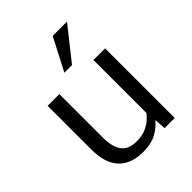

<svg xmlns="http://www.w3.org/2000/svg" viewBox="-219 -897 1030 1030"><g transform="rotate(-45 296.0 -382.0)"><path d="M265.1 9.8Q171.4 9.8 123.3 -42Q75.2 -93.8 75.2 -197.3V-528.3H164.1V-199.2Q164.1 -153.8 175 -121.6Q186 -89.4 210.9 -72.3Q235.8 -55.2 277.3 -55.2Q319.3 -55.2 347.9 -67.6Q376.5 -80.1 394.8 -96.7Q413.1 -113.3 422.9 -126.5V-528.3H511.2V0H434.6L429.7 -65.9Q403.3 -32.7 363.3 -11.5Q323.2 9.8 265.1 9.8ZM264.2 -590.3 359.9 -774.4H468.3L322.3 -590.3Z"/></g></svg>

Font: Comme
Style: Regular
Weight: 400
Designer: Vernon Adams
Foundry: Vernon Adams
Version: Version 1.000;gftools[0.9.27]